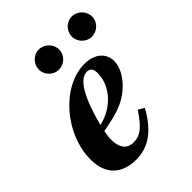

<svg xmlns="http://www.w3.org/2000/svg" viewBox="-193 -758 873 873"><g transform="rotate(-45 243.5 -321.0)"><path d="M323 -390C323 -307 255 -234 165 -214C201 -353 244 -429 292 -429C316 -429 323 -413 323 -390ZM334 -143C288 -74 259 -51 216 -51C174 -51 152 -79 152 -133C152 -149 154 -162 158 -182C255 -199 303 -217 346 -253C386 -287 415 -332 415 -375C415 -426 375 -462 310 -462C165 -462 22 -299 22 -134C22 -35 81 13 168 13C245 13 307 -26 363 -126ZM275 -589C275 -625 245 -655 209 -655C174 -655 145 -625 145 -589C145 -555 175 -525 209 -525C245 -525 275 -554 275 -589ZM487 -589C487 -625 457 -655 421 -655C386 -655 357 -625 357 -589C357 -555 387 -525 421 -525C457 -525 487 -554 487 -589Z"/></g></svg>

Font: XITS
Style: Bold Italic
Weight: 700
Italic angle: -16.33°
Designer: MicroPress Inc., with final additions and corrections provided by Coen Hoffman, Elsevier (retired)
Version: Version 1.302